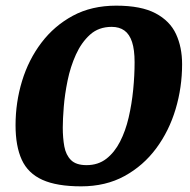

<svg xmlns="http://www.w3.org/2000/svg" viewBox="-20 -649 672 679"><path d="M267 10Q181 10 130 -13Q79 -36 57 -84Q35 -132 35 -206Q35 -287 58 -362.5Q81 -438 126.5 -498Q172 -558 238 -593.5Q304 -629 391 -629Q479 -629 530 -602Q581 -575 602.5 -528.5Q624 -482 624 -422Q624 -340 601 -263Q578 -186 532.5 -124.5Q487 -63 420.5 -26.5Q354 10 267 10ZM286 -65Q327 -65 356 -87.5Q385 -110 404.5 -148Q424 -186 435 -233.5Q446 -281 451 -331.5Q456 -382 456 -429Q456 -473 447 -500.5Q438 -528 420 -541Q402 -554 375 -554Q329 -554 298.5 -526.5Q268 -499 248.5 -456Q229 -413 219 -364Q209 -315 205.5 -271Q202 -227 202 -198Q202 -161 207.5 -131Q213 -101 231 -83Q249 -65 286 -65Z"/></svg>

Font: Manuale ExtraBold
Style: Italic
Weight: 800
Italic angle: -11°
Designer: Eduardo Tunni / Pablo Cosgaya
Foundry: Eduardo Tunni / Pablo Cosgaya
Version: Version 1.002